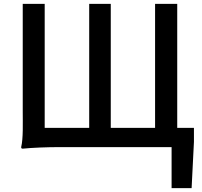

<svg xmlns="http://www.w3.org/2000/svg" viewBox="-20 -757 1041 988"><path d="M97 -368V-184C97 -122 100 -46 89 0C89 3 89 8 97 8C144 3 223 0 288 0H480H863V211H966L978 -27V-99H892V-737H778V-99H550V-737H439V-99H210V-737H97Z"/></svg>

Font: GenSekiGothic2 TW M
Style: Regular
Weight: 500
Version: Version 2.100;PS 2.1;hotconv 16.6.51;makeotf.lib2.5.65220 DE